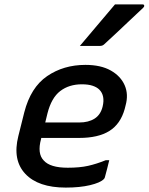

<svg xmlns="http://www.w3.org/2000/svg" viewBox="-20 -839 674 870"><path d="M367 -545Q437 -545 482 -519.5Q527 -494 545 -452.5Q563 -411 549 -361L545 -345Q526 -277 475.5 -245.5Q425 -214 339 -214H167L166 -209Q148 -143 178 -112Q207 -79 287 -79Q341 -79 379 -87.5Q417 -96 459 -113H475Q471 -94 465.5 -74.5Q460 -55 455 -35Q454 -31 450 -27Q434 -11 388 0Q342 11 278 11Q153 11 94.5 -51.5Q36 -114 63 -222L90 -330Q119 -443 193.5 -494Q268 -545 367 -545ZM351 -457Q293 -457 253 -426.5Q213 -396 195 -325L185 -284H339Q381 -284 408.5 -301.5Q436 -319 445 -356Q457 -406 430 -433Q419 -444 399.5 -450.5Q380 -457 351 -457ZM501 -819H626Q633 -819 633.5 -813.5Q634 -808 628 -803Q597 -774 570 -748.5Q543 -723 515.5 -697Q488 -671 453 -639Q445 -631 434 -631H342Q381 -677 421 -724.5Q461 -772 501 -819Z"/></svg>

Font: Recursive Sn Lnr St Med
Style: Italic
Weight: 500
Italic angle: -15°
Version: Version 1.079;hotconv 1.0.112;makeotfexe 2.5.65598; ttfautoh